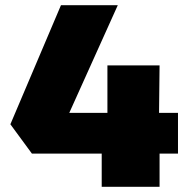

<svg xmlns="http://www.w3.org/2000/svg" viewBox="-20 -720 731 740"><path d="M666 -128H595V0H372V-128H103L20 -241L215 -700H434L247 -285H394V-468H595L593 -285H666Z"/></svg>

Font: REM Black
Style: Regular
Weight: 900
Designer: Octavio Pardo
Foundry: Ashler Design
Version: Version 1.005;gftools[0.9.28]